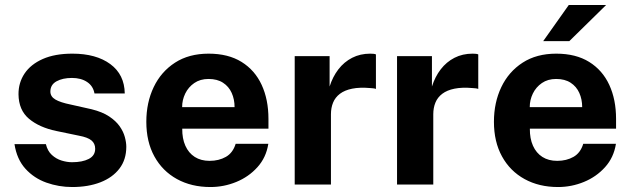

<svg xmlns="http://www.w3.org/2000/svg" viewBox="-20 -743 2544 773"><path d="M270.7 10Q216.7 10 166.9 -7.7Q117.1 -25.4 82.4 -63.6Q47.7 -101.8 38.3 -162.8H164.7Q171.3 -135.2 188.7 -119.3Q206.1 -103.3 228 -96.6Q249.9 -89.9 270 -89.9Q311.8 -89.9 337.5 -103.2Q363.2 -116.6 363.2 -144Q363.2 -165.2 348.2 -177.7Q333.1 -190.2 298 -196.7L206.9 -215.6Q138.4 -229.9 96.8 -264.7Q55.2 -299.6 54.5 -363.4Q54.2 -410 78.9 -447Q103.7 -484 152.2 -505.5Q200.8 -527 271.4 -527Q367.1 -527 424.2 -484.9Q481.2 -442.8 482.3 -366.6H360.4Q355.1 -396.7 330.7 -412.9Q306.3 -429.2 269.7 -429.2Q232.1 -429.2 207.5 -415.6Q182.8 -401.9 182.8 -374.4Q182.8 -354.2 202.8 -342.4Q222.8 -330.5 264.9 -322L349 -303.1Q392.3 -292.3 419.5 -274.2Q446.8 -256 461.8 -234.5Q476.8 -213.1 482.6 -191.3Q488.5 -169.6 488.5 -152.2Q488.5 -100.4 460.9 -64.3Q433.3 -28.2 384.3 -9.1Q335.2 10 270.7 10Z M713.7 -224.9Q713.3 -185.3 726.3 -156.2Q739.3 -127.1 764.1 -111.2Q788.9 -95.4 823.8 -95.4Q861.3 -95.4 889.5 -111.5Q917.7 -127.6 928.8 -164.1H1060.3Q1051.7 -109 1016.5 -70Q981.3 -30.9 931.3 -10.5Q881.3 10 827.3 10Q750.7 10 692.4 -22.1Q634.1 -54.2 601.6 -113.2Q569.1 -172.2 569.1 -252.6Q569.1 -330.2 598.8 -392.3Q628.5 -454.4 684.6 -490.7Q740.7 -527 819.9 -527Q898.9 -527 952.5 -493.7Q1006.2 -460.4 1033.5 -401.2Q1060.8 -342.1 1060.8 -264.6V-224.9ZM713.3 -311.8H924.4Q924.4 -343.1 912.8 -368.9Q901.2 -394.8 877.9 -409.9Q854.7 -425.1 819.6 -425.1Q786 -425.1 762.2 -408.7Q738.5 -392.4 725.8 -366.4Q713.2 -340.3 713.3 -311.8Z M1166.5 0V-517H1307V-394.6Q1319.5 -434.1 1342.3 -463.8Q1365.2 -493.6 1397.7 -510.3Q1430.2 -527 1470.8 -527Q1478.1 -527 1484.3 -526.3Q1490.5 -525.6 1493.5 -523.9V-384.9Q1489.2 -386.8 1482.9 -387.4Q1476.7 -388 1471.5 -388.4Q1428.2 -392.2 1398 -386Q1367.7 -379.9 1348.7 -365.5Q1329.7 -351.1 1321.1 -330.1Q1312.4 -309.1 1312.4 -283V0Z M1578.5 0V-517H1719V-394.6Q1731.5 -434.1 1754.3 -463.8Q1777.2 -493.6 1809.7 -510.3Q1842.2 -527 1882.8 -527Q1890.1 -527 1896.3 -526.3Q1902.5 -525.6 1905.5 -523.9V-384.9Q1901.2 -386.8 1894.9 -387.4Q1888.7 -388 1883.5 -388.4Q1840.2 -392.2 1810 -386Q1779.7 -379.9 1760.7 -365.5Q1741.7 -351.1 1733.1 -330.1Q1724.4 -309.1 1724.4 -283V0Z M2113.2 -224.9Q2112.8 -185.3 2125.8 -156.2Q2138.8 -127.1 2163.6 -111.2Q2188.4 -95.4 2223.3 -95.4Q2260.8 -95.4 2289 -111.5Q2317.2 -127.6 2328.2 -164.1H2459.8Q2451.2 -109 2416 -70Q2380.8 -30.9 2330.8 -10.5Q2280.8 10 2226.8 10Q2150.2 10 2091.9 -22.1Q2033.6 -54.2 2001.1 -113.2Q1968.6 -172.2 1968.6 -252.6Q1968.6 -330.2 1998.3 -392.3Q2028 -454.4 2084.1 -490.7Q2140.2 -527 2219.4 -527Q2298.4 -527 2352 -493.7Q2405.7 -460.4 2433 -401.2Q2460.3 -342.1 2460.3 -264.6V-224.9ZM2112.8 -311.8H2323.9Q2323.9 -343.1 2312.3 -368.9Q2300.7 -394.8 2277.4 -409.9Q2254.2 -425.1 2219.1 -425.1Q2185.5 -425.1 2161.7 -408.7Q2138 -392.4 2125.3 -366.4Q2112.7 -340.3 2112.8 -311.8ZM2270 -723H2420.4L2272.2 -577.5H2167Z"/></svg>

Font: Public Sans Thin
Style: Regular
Weight: 100
Designer: The Public Sans project authors (U.S. Web Design System). Libre Franklin designed by Pablo Impallari and Rodrigo Fuenzal
Version: Version 1.008